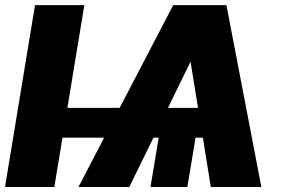

<svg xmlns="http://www.w3.org/2000/svg" viewBox="-20 -748 1133 768"><path d="M317.4 -727.5 249.5 -316.4H458.5L672.9 -727.5H885.7L1025.4 0H823.2L791.5 -197.3H762.2L729.5 0H582L614.7 -197.3H593.8L497.1 0H293.9L396.5 -197.3H230L197.3 0H0L120.1 -727.5ZM651.9 -316.4H772L742.2 -501.5Z"/></svg>

Font: Inter Tight Black
Style: Italic
Weight: 900
Italic angle: -9.39999°
Designer: Rasmus Andersson
Foundry: rsms
Version: Version 3.004; ttfautohint (v1.8.4.7-5d5b)